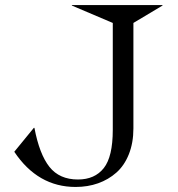

<svg xmlns="http://www.w3.org/2000/svg" viewBox="-20 -720 698 754"><path d="M36.1 -124Q128.4 14.2 276.9 14.2Q324.7 14.2 365.2 -0.2Q405.8 -14.6 437 -42.2Q468.3 -69.8 486.1 -114.5Q503.9 -159.2 503.9 -215.8V-629.9L618.2 -698.2V-700.2H262.2V-698.2L422.9 -629.9V-210Q422.9 -104.5 387.5 -59.8Q352.1 -15.1 286.1 -15.1Q213.4 -15.1 174.1 -64.7Q134.8 -114.3 115.2 -217.8H112.8Z"/></svg>

Font: Messapia
Style: Regular
Weight: 400
Designer: Luca Marsano
Foundry: Collletttivo
Version: Version 1.000;FEAKit 1.0